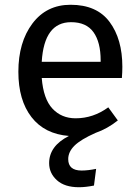

<svg xmlns="http://www.w3.org/2000/svg" viewBox="-20 -559 584 805"><path d="M311 226Q251 226 218.5 196.5Q186 167 186 125Q186 53 269 11Q167 3 112 -68Q57 -139 57 -258Q57 -382 116 -460.5Q175 -539 276 -539Q386 -539 439.5 -467Q493 -395 493 -279Q493 -256 491 -232H155Q162 -144 200 -103.5Q238 -63 297 -63Q371 -63 434 -109L474 -54Q430 -19 381 -2Q318 26 292 52Q266 78 266 108Q266 156 322 156Q349 156 383 149L374 219Q339 226 311 226ZM402 -300V-306Q402 -382 372 -424Q342 -466 278 -466Q165 -466 155 -300Z"/></svg>

Font: Trujillo
Style: Regular
Weight: 400
Designer: Fira Sans original fonts by bBox Type GmbH, Carrois Corporate GbR, & Edenspiekermann AG / Changes by Cristiano Sobral
Foundry: Fira Sans original fonts by bBox Type GmbH, Carrois Corporate GbR, & Edenspiekermann AG / Changes by Cristiano Sobral
Version: Version 4.301;October 17, 2021;FontCreator 14.0.0.2814 64-bi